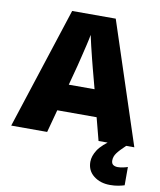

<svg xmlns="http://www.w3.org/2000/svg" viewBox="-101 -796 927 1115"><g transform="rotate(10 363.0 -238.5)"><path d="M515 0 480 -134H248L212 0H0L233 -717H490L726 0ZM409 -409Q404 -428 395 -463.5Q386 -499 377 -537Q368 -575 363 -599Q359 -575 350.5 -539Q342 -503 333.5 -468Q325 -433 319 -409L288 -292H440ZM613 97Q613 115 623.5 122.5Q634 130 651 130Q664 130 681.5 126.5Q699 123 709 119V227Q693 232 672 236Q651 240 624 240Q567 240 528 209.5Q489 179 489 127Q489 93 512.5 56.5Q536 20 603 -25L678 0Q644 32 628.5 53Q613 74 613 97Z"/></g></svg>

Font: Noto Sans Black
Style: Regular
Weight: 900
Designer: Monotype Design Team
Foundry: Monotype Imaging Inc.
Version: Version 2.007